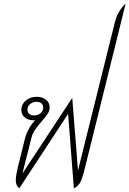

<svg xmlns="http://www.w3.org/2000/svg" viewBox="-20 -1044 721 1071"><path d="M681 -1024 447 -80Q437 -43 426 -24Q415 -5 392 7L360 -409L88 6Q68 -7 68 -39Q68 -62 79 -109L119 -270Q134 -328 176 -374Q173 -373 165 -373Q139 -373 119 -388.5Q99 -404 99 -431Q99 -462 123.5 -483Q148 -504 185 -504Q217 -504 237 -487.5Q257 -471 257 -445Q257 -427 247.5 -411.5Q238 -396 213 -368Q185 -335 172.5 -315.5Q160 -296 154 -270L105 -76L383 -498L415 -93L620 -917Q635 -981 681 -1024ZM170 -400Q192 -400 206.5 -413Q221 -426 221 -444Q221 -459 211 -467.5Q201 -476 184 -476Q162 -476 147.5 -463Q133 -450 133 -432Q133 -417 143 -408.5Q153 -400 170 -400Z"/></svg>

Font: Srisakdi
Style: Regular
Weight: 400
Designer: Cadson Demak Co.,Ltd.
Foundry: Cadson Demak Co.,Ltd.
Version: Version 1.000